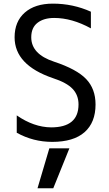

<svg xmlns="http://www.w3.org/2000/svg" viewBox="-20 -762 594 1047"><path d="M249 46.9H358.4L270.5 264.6H184.6ZM150.4 -558.6Q150.4 -466.8 274.4 -425.8Q398.4 -384.8 449.7 -331.1Q501 -277.3 501 -192.4Q501 -93.8 440.9 -41Q380.9 11.7 264.6 11.7Q161.1 11.7 71.3 -38.1V-132.8Q164.1 -68.4 258.8 -67.4Q408.2 -67.4 408.2 -192.4Q408.2 -243.2 376 -277.3Q343.8 -311.5 268.6 -335.9Q59.6 -407.2 59.6 -558.6Q59.6 -644.5 115.2 -693.4Q170.9 -742.2 268.6 -742.2Q377.9 -742.2 475.6 -698.2V-607.4Q372.1 -664.1 275.4 -664.1Q218.8 -664.1 184.6 -637.7Q150.4 -611.3 150.4 -558.6Z"/></svg>

Font: Gen Shin Gothic Regular
Style: Regular
Weight: 400
Designer: [Source Han Sans]
Ryoko NISHIZUKA  (kana & ideographs); Paul D. Hunt (Latin, Greek & Cyrillic); Wenlong ZHANG  (bopomofo
Version: Version 1.002.20150607